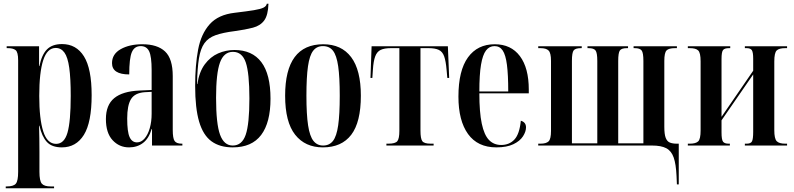

<svg xmlns="http://www.w3.org/2000/svg" viewBox="-20 -786 4286 1037"><path d="M11 231V221H16Q53 221 65.5 206Q78 191 78 142V-460Q78 -505 64 -515.5Q50 -526 23 -526H16V-536H191V-429H193Q205 -490 233.5 -519Q262 -548 315 -548Q392 -548 433.5 -481.5Q475 -415 475 -272Q475 -125 433 -57.5Q391 10 314 10Q260 10 233 -19.5Q206 -49 193 -107H191Q192 -72 192.5 -37.5Q193 -3 193 33V142Q193 191 206 206Q219 221 254 221H272V231ZM283 -9Q327 -9 344.5 -69.5Q362 -130 362 -268Q362 -363 354 -420Q346 -477 328 -502Q310 -527 281 -527Q235 -527 213.5 -461Q192 -395 192 -268Q192 -144 213.5 -76.5Q235 -9 283 -9Z M677 10Q624 10 588 -29Q552 -68 552 -143Q552 -219 597 -256Q642 -293 733 -297L799 -300V-407Q799 -481 785.5 -509Q772 -537 740 -537Q706 -537 692 -504Q678 -471 678 -384Q585 -384 585 -445Q585 -494 632 -520.5Q679 -547 749 -547Q830 -547 871.5 -508Q913 -469 913 -375V-85Q913 -39 923 -24.5Q933 -10 962 -10H965V0H801V-89H799Q784 -38 752.5 -14Q721 10 677 10ZM720 -17Q743 -17 761 -38Q779 -59 789 -94Q799 -129 799 -172V-290L761 -288Q708 -284 687.5 -250.5Q667 -217 667 -146Q667 -74 680 -45.5Q693 -17 720 -17Z M1237 10Q1167 10 1122 -23Q1077 -56 1055.5 -129Q1034 -202 1034 -322Q1034 -433 1050 -518Q1066 -603 1112.5 -655Q1159 -707 1248 -717Q1315 -725 1351.5 -731Q1388 -737 1403.5 -745Q1419 -753 1421 -766H1430Q1428 -704 1407 -675.5Q1386 -647 1346 -636.5Q1306 -626 1248 -618Q1184 -610 1144.5 -596Q1105 -582 1084 -552.5Q1063 -523 1054.5 -470.5Q1046 -418 1044 -332H1046Q1056 -398 1086 -438.5Q1116 -479 1158 -497.5Q1200 -516 1246 -516Q1342 -516 1391.5 -450.5Q1441 -385 1441 -253Q1441 -124 1390.5 -57Q1340 10 1237 10ZM1237 0Q1287 0 1307 -58Q1327 -116 1327 -254Q1327 -391 1307.5 -448.5Q1288 -506 1238 -506Q1189 -506 1168 -448Q1147 -390 1147 -258Q1147 -117 1168.5 -58.5Q1190 0 1237 0Z M1724 10Q1628 10 1574 -58.5Q1520 -127 1520 -269Q1520 -547 1726 -547Q1824 -547 1876.5 -477.5Q1929 -408 1929 -269Q1929 -126 1877 -58Q1825 10 1724 10ZM1725 0Q1759 0 1778.5 -25Q1798 -50 1806.5 -109Q1815 -168 1815 -269Q1815 -370 1806.5 -428.5Q1798 -487 1778.5 -512Q1759 -537 1724 -537Q1691 -537 1671.5 -512Q1652 -487 1643.5 -428.5Q1635 -370 1635 -269Q1635 -168 1644 -109Q1653 -50 1673 -25Q1693 0 1725 0Z M2067 0V-10H2078Q2115 -10 2126 -23.5Q2137 -37 2137 -80V-526H2091Q2056 -526 2036 -516.5Q2016 -507 2006.5 -481.5Q1997 -456 1994 -409L1991 -365H1981L1987 -536H2399L2406 -365H2396L2392 -409Q2388 -456 2379 -481.5Q2370 -507 2350 -516.5Q2330 -526 2295 -526H2251V-80Q2251 -37 2261 -23.5Q2271 -10 2306 -10H2322V0Z M2661 10Q2560 10 2508 -62Q2456 -134 2456 -264Q2456 -405 2507.5 -476Q2559 -547 2652 -547Q2740 -547 2788 -483Q2836 -419 2836 -302V-282H2569Q2569 -180 2582 -118.5Q2595 -57 2621 -30Q2647 -3 2687 -3Q2731 -3 2758.5 -32.5Q2786 -62 2793 -134Q2821 -126 2821 -98Q2821 -75 2804.5 -49.5Q2788 -24 2752.5 -7Q2717 10 2661 10ZM2725 -292Q2725 -382 2718 -436Q2711 -490 2695 -513.5Q2679 -537 2651 -537Q2623 -537 2605 -513.5Q2587 -490 2578 -436.5Q2569 -383 2569 -292Z M3634 164Q3631 100 3618.5 64.5Q3606 29 3578.5 14.5Q3551 0 3501 0H2887V-10H2899Q2930 -10 2943 -22.5Q2956 -35 2956 -79V-457Q2956 -500 2943 -513Q2930 -526 2899 -526H2887V-536H3122V-526H3118Q3088 -526 3078.5 -514Q3069 -502 3069 -457V-12H3206V-457Q3206 -501 3196.5 -513.5Q3187 -526 3159 -526H3153V-536H3372V-526H3366Q3337 -526 3328 -513.5Q3319 -501 3319 -457V-12H3455V-457Q3455 -501 3445.5 -513.5Q3436 -526 3408 -526H3402V-536H3636V-526H3626Q3592 -526 3580 -513.5Q3568 -501 3568 -457V-101Q3568 -61 3575.5 -41.5Q3583 -22 3598 -16Q3613 -10 3635 -10H3646V210H3636Z M3695 0V-10H3706Q3738 -10 3751 -22.5Q3764 -35 3764 -81V-455Q3764 -501 3751 -513.5Q3738 -526 3706 -526H3695V-536H3924V-526H3917Q3893 -526 3885 -515.5Q3877 -505 3877 -467V-155L4048 -404V-469Q4048 -503 4041 -514.5Q4034 -526 4012 -526H4003V-536H4231V-526H4221Q4188 -526 4175 -513.5Q4162 -501 4162 -454V-83Q4162 -37 4175 -23.5Q4188 -10 4221 -10H4231V0H4003V-10H4013Q4035 -10 4041.5 -22.5Q4048 -35 4048 -74V-384L3877 -136V-71Q3877 -32 3885 -21Q3893 -10 3915 -10H3922V0Z"/></svg>

Font: Noto Serif Display ExtraCondensed SemiBold
Style: Regular
Weight: 600
Width: 2
Designer: Monotype Design Team
Foundry: Monotype Imaging Inc.
Version: Version 2.009